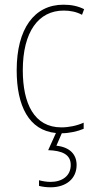

<svg xmlns="http://www.w3.org/2000/svg" viewBox="-20 -623 401 817"><path d="M306 79C306 33 276 3 220 -3L243 -56C274 -56 311 -64 336 -75V-101C307 -88 273 -81 241 -81C125 -81 77 -183 77 -324C77 -488 144 -578 251 -578C278 -578 305 -573 329 -560L338 -584C312 -597 284 -603 250 -603C126 -603 51 -501 51 -324C51 -172 103 -68 218 -57L185 16C244 18 281 34 281 79C281 126 244 151 195 151C179 151 161 148 146 144V168C161 172 179 174 195 174C262 174 306 137 306 79Z"/></svg>

Font: Noto Sans Malayalam UI Condensed Thin
Style: Regular
Weight: 100
Width: 3
Designer: Jelle Bosma - Monotype Design Team
Foundry: Monotype Imaging Inc.
Version: Version 2.104